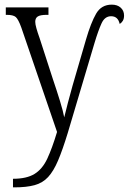

<svg xmlns="http://www.w3.org/2000/svg" viewBox="-20 -568 558 828"><path d="M36 203Q95 203 129 182Q163 161 184 116Q205 71 226 1L72 -449Q59 -485 48 -494.5Q37 -504 9 -504H5V-536H189V-504H182Q154 -504 143 -497Q132 -490 132 -474Q132 -464 137 -446Q142 -428 151 -403L208 -227Q225 -177 238.5 -133Q252 -89 257 -62Q264 -91 273 -125.5Q282 -160 293 -199L351 -398Q372 -470 394.5 -509Q417 -548 462 -548Q486 -548 500.5 -535Q515 -522 515 -501Q515 -487 509.5 -478Q504 -469 496 -465Q489 -498 459 -498Q432 -498 418 -467.5Q404 -437 388 -384L272 6Q250 78 230.5 124Q211 170 187.5 195.5Q164 221 129 230.5Q94 240 42 240H36Z"/></svg>

Font: Noto Serif Condensed Light
Style: Regular
Weight: 300
Width: 3
Designer: Monotype Design Team
Foundry: Monotype Imaging Inc.
Version: Version 2.013